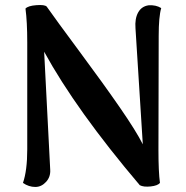

<svg xmlns="http://www.w3.org/2000/svg" viewBox="-20 -727 736 761"><path d="M120 14Q94 14 71 -2Q88 -51 88 -135V-559Q88 -641 81 -693Q91 -704 124 -706.5Q157 -709 165 -701Q200 -651 295 -523Q390 -395 455 -301Q520 -207 546 -155L517 -615Q514 -653 527.5 -677.5Q541 -702 569 -706Q598 -708 619 -695Q609 -661 609 -585L608 -132Q608 -46 614 -2Q605 9 577 12Q549 15 534 7Q282 -290 155 -522L179 -55Q181 -26 162.5 -6Q144 14 120 14Z"/></svg>

Font: Arima Koshi Semi Bold
Style: Regular
Weight: 600
Designer: Joana Correia and Natanael Gama
Foundry: NDISCOVER
Version: Version 1.019;PS 001.019;hotconv 1.0.88;makeotf.lib2.5.64775